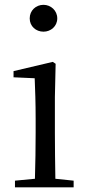

<svg xmlns="http://www.w3.org/2000/svg" viewBox="-20 -713 372 808"><path d="M105 -635.6C105 -602.6 131 -579.7 163 -579.7C194 -579.7 221 -602.6 221 -635.6C221 -668.7 193.9 -692.7 163 -692.7C131 -692.7 105 -668.7 105 -635.6ZM43 75.3H126H289.9V47.3L213 39.3C212 -16.7 211 -99.7 211 -153.7V-304.7L214.1 -444.6L202.1 -452.6L37 -413.7V-387.7L126 -383.7C128 -333.7 130 -280.7 130 -213.7V-153.7C130 -99.7 128.9 -16.7 127 39.3L43 47.3Z"/></svg>

Font: YuFanDanQingSong
Style: Regular
Weight: 100
Foundry: 余繁
Version: Version 1.0